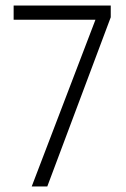

<svg xmlns="http://www.w3.org/2000/svg" viewBox="-20 -763 454 690"><path d="M94 -93 323 -692H29V-743H378V-701L150 -93Z"/></svg>

Font: Noto Sans Telugu UI ExtraCondensed Light
Style: Regular
Weight: 300
Width: 2
Designer: Jelle Bosma - Monotype Design Team
Foundry: Monotype Imaging Inc.
Version: Version 2.005; ttfautohint (v1.8.4.7-5d5b)